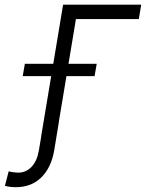

<svg xmlns="http://www.w3.org/2000/svg" viewBox="-133 -565 609 797"><path d="M453.1 -545.5 443.2 -485.8H182.2L151.3 -300.1H268.5L259.6 -248.9H142.8L111.2 -59.3H111.5L92 59.3Q79.9 130.3 38.7 171.2Q-2.5 212 -67.1 212Q-93 212 -112.6 206.3L-96.9 146Q-91.6 148.1 -78.3 149.9Q-65 151.6 -57.2 151.6Q-24.9 151.6 -2 127.5Q21 103.3 28.4 59.3L38.4 0H38L79.5 -248.9H-38.7L-29.8 -300.1H88.1L128.9 -545.5Z"/></svg>

Font: Karasuma Gothic
Style: Light Italic
Weight: 300
Italic angle: 9.39998°
Designer: Rasmus Andersson / Ryoko Nishizuka
Foundry: rsms
Version: Version 1.00